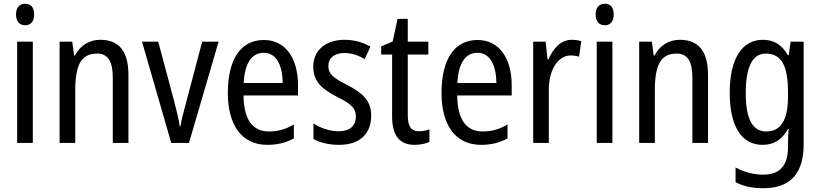

<svg xmlns="http://www.w3.org/2000/svg" viewBox="-20 -758 4351 1018"><path d="M114 -738C84 -738 65 -719 65 -681C65 -644 84 -624 114 -624C143 -624 161 -644 161 -681C161 -719 144 -738 114 -738ZM154 -537H71V0H154Z M511 -547C455 -547 405 -518 378 -464H373L363 -537H296V0H379V-279C379 -413 410 -474 495 -474C553 -474 578 -431 578 -347V0H661V-360C661 -488 610 -547 511 -547Z M888 0H982L1139 -537H1052L964 -204C952 -160 940 -115 937 -89H933C927 -129 915 -177 904 -219L819 -537H733Z M1379 -546C1257 -546 1188 -445 1188 -265C1188 -102 1256 10 1398 10C1452 10 1495 -1 1538 -24V-98C1494 -72 1453 -61 1406 -61C1318 -61 1273 -125 1271 -252H1560V-308C1560 -444 1497 -546 1379 -546ZM1379 -478C1448 -478 1478 -407 1479 -318H1272C1278 -425 1315 -478 1379 -478Z M1948 -145C1948 -228 1899 -266 1822 -307C1747 -345 1721 -365 1721 -408C1721 -450 1753 -477 1806 -477C1844 -477 1881 -464 1914 -445L1944 -511C1903 -534 1858 -547 1807 -547C1708 -547 1641 -492 1641 -405C1641 -321 1692 -283 1770 -243C1843 -207 1867 -182 1867 -141C1867 -92 1836 -62 1776 -62C1726 -62 1675 -81 1642 -104V-21C1675 -3 1720 10 1778 10C1884 10 1948 -45 1948 -145Z M2201 -62C2159 -62 2142 -90 2142 -148V-469H2251V-537H2142V-658H2088L2062 -538L2001 -512V-469H2059V-140C2059 -34 2103 10 2178 10C2208 10 2237 4 2257 -6V-72C2241 -66 2220 -62 2201 -62Z M2512 -546C2390 -546 2321 -445 2321 -265C2321 -102 2389 10 2531 10C2585 10 2628 -1 2671 -24V-98C2627 -72 2586 -61 2539 -61C2451 -61 2406 -125 2404 -252H2693V-308C2693 -444 2630 -546 2512 -546ZM2512 -478C2581 -478 2611 -407 2612 -318H2405C2411 -425 2448 -478 2512 -478Z M3011 -547C2955 -547 2914 -504 2888 -443H2883L2873 -537H2807V0H2890V-282C2889 -388 2940 -464 3005 -464C3021 -464 3037 -462 3050 -457L3062 -540C3045 -545 3027 -547 3011 -547Z M3187 -738C3157 -738 3138 -719 3138 -681C3138 -644 3157 -624 3187 -624C3216 -624 3234 -644 3234 -681C3234 -719 3217 -738 3187 -738ZM3227 -537H3144V0H3227Z M3584 -547C3528 -547 3478 -518 3451 -464H3446L3436 -537H3369V0H3452V-279C3452 -413 3483 -474 3568 -474C3626 -474 3651 -431 3651 -347V0H3734V-360C3734 -488 3683 -547 3584 -547Z M4025 -547C3915 -547 3849 -448 3849 -266C3849 -87 3913 10 4023 10C4083 10 4126 -17 4158 -74H4162C4159 -48 4158 -15 4158 5V22C4158 123 4112 168 4027 168C3976 168 3927 155 3880 130V208C3922 230 3969 240 4027 240C4175 240 4241 157 4241 7V-537H4172L4162 -466H4157C4125 -522 4082 -547 4025 -547ZM4040 -474C4122 -474 4158 -412 4158 -269V-245C4158 -121 4120 -61 4043 -61C3970 -61 3934 -126 3934 -265C3934 -401 3969 -474 4040 -474Z"/></svg>

Font: Noto Sans Sinhala Condensed
Style: Regular
Weight: 400
Width: 3
Designer: Jelle Bosma - Monotype Design Team
Foundry: Monotype Imaging Inc.
Version: Version 2.006